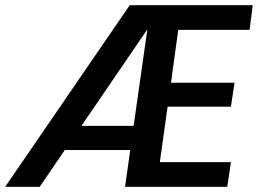

<svg xmlns="http://www.w3.org/2000/svg" viewBox="-42 -720 994 740"><path d="M-22 0 458 -700H932L920 -605H645L617 -401H862L848 -309H604L574 -95H848L834 0H440L460 -142H208L111 0ZM526 -607 272 -235H473Z"/></svg>

Font: Host Grotesk SemiBold
Style: Italic
Weight: 600
Italic angle: -8°
Designer: Doğukan Karapınar based on Poppins by Indian Type Foundry, Jonny Pinhorn
Foundry: Element Type
Version: Version 1.001; ttfautohint (v1.8.4.7-5d5b)